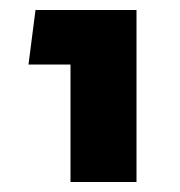

<svg xmlns="http://www.w3.org/2000/svg" viewBox="-20 -620 360 384"><path d="M121 -256V-600H253V-256ZM37 -491 51 -600H196V-491Z"/></svg>

Font: Noto Sans Hebrew Thin SemiBold
Style: Regular
Weight: 600
Version: Version 3.001